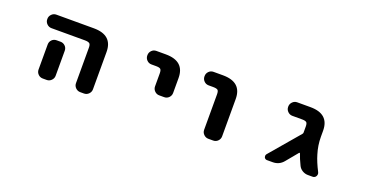

<svg xmlns="http://www.w3.org/2000/svg" viewBox="-26 -1073 3052 1577"><g transform="rotate(20 1500.0 -284.0)"><path d="M673.8 -17.6Q650.4 -17.6 633.3 -34.7Q616.2 -51.8 616.2 -75.2V-384.8Q616.2 -412.1 606.4 -420.9Q594.7 -430.7 564.5 -430.7H272.5Q249 -430.7 231.9 -447.8Q214.8 -464.8 214.8 -488.3V-491.2Q214.8 -514.6 231.9 -531.7Q249 -548.8 272.5 -548.8H599.6Q764.6 -548.8 764.6 -401.4V-75.2Q764.6 -51.8 747.6 -34.7Q730.5 -17.6 707 -17.6ZM346.7 -17.6Q322.3 -17.6 305.7 -34.7Q289.1 -51.8 289.1 -75.2V-293.9Q289.1 -318.4 305.7 -335Q322.3 -351.6 346.7 -351.6H380.9Q404.3 -351.6 421.4 -335Q438.5 -318.4 438.5 -293.9V-75.2Q438.5 -51.8 421.4 -34.7Q404.3 -17.6 380.9 -17.6Z M1293 -214.8Q1269.5 -214.8 1252.4 -231.9Q1235.4 -249 1235.4 -272.5V-385.7Q1235.4 -414.1 1225.6 -422.9Q1215.8 -431.6 1185.5 -431.6H1146.5Q1122.1 -431.6 1105.5 -448.7Q1088.9 -465.8 1088.9 -489.3V-492.2Q1088.9 -515.6 1105.5 -532.7Q1122.1 -549.8 1146.5 -549.8H1228.5Q1393.6 -549.8 1393.6 -402.3V-272.5Q1393.6 -249 1377 -231.9Q1360.4 -214.8 1335.9 -214.8Z M1793.9 -17.6Q1770.5 -17.6 1753.4 -34.7Q1736.3 -51.8 1736.3 -75.2V-384.8Q1736.3 -413.1 1726.6 -421.9Q1715.8 -430.7 1685.5 -430.7H1646.5Q1622.1 -430.7 1605.5 -447.8Q1588.9 -464.8 1588.9 -488.3V-491.2Q1588.9 -514.6 1605.5 -531.7Q1622.1 -548.8 1646.5 -548.8H1728.5Q1893.6 -548.8 1893.6 -401.4V-75.2Q1893.6 -51.8 1877 -34.7Q1860.4 -17.6 1835.9 -17.6Z M2664.1 -17.6Q2637.7 -17.6 2614.7 -31.7Q2591.8 -45.9 2581.1 -69.3Q2555.7 -121.1 2542 -163.1Q2541 -165 2538.6 -165.5Q2536.1 -166 2534.2 -164.1L2450.2 -62.5Q2414.1 -17.6 2356.4 -17.6H2306.6Q2290 -17.6 2282.2 -33.2Q2280.3 -39.1 2280.3 -44.9Q2280.3 -53.7 2286.1 -61.5L2506.8 -320.3Q2511.7 -326.2 2511.7 -333V-384.8Q2511.7 -413.1 2502 -421.9Q2491.2 -430.7 2462.9 -430.7H2377.9Q2354.5 -430.7 2337.4 -447.8Q2320.3 -464.8 2320.3 -488.3V-491.2Q2320.3 -514.6 2337.4 -531.7Q2354.5 -548.8 2377.9 -548.8H2493.2Q2657.2 -548.8 2657.2 -401.4V-349.6Q2657.2 -274.4 2679.7 -202.1Q2696.3 -144.5 2735.4 -68.4Q2739.3 -60.5 2739.3 -52.7Q2739.3 -43 2734.4 -34.2Q2724.6 -17.6 2705.1 -17.6Z"/></g></svg>

Font: Rounded Mgen+ 1m bold
Style: Bold
Weight: 700
Designer: [Source Han Sans]
Ryoko NISHIZUKA  (kana & ideographs); Paul D. Hunt (Latin, Greek & Cyrillic); Wenlong ZHANG  (bopomofo
Version: Version 1.059.20150602